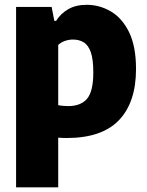

<svg xmlns="http://www.w3.org/2000/svg" viewBox="-20 -578 626 818"><path d="M48.5 220V-548.5H200L211.5 -489H219Q238.5 -520.5 271 -539Q303.5 -557.5 349 -557.5Q404.5 -557.5 452.5 -529.2Q500.5 -501 530 -440.8Q559.5 -380.5 559.5 -284Q559.5 -142 486.8 -66Q414 10 264 10Q254.5 10 245.5 9.5Q236.5 9 228 8.5V220ZM271 -126Q324 -126 350.8 -157.2Q377.5 -188.5 377.5 -269.5Q377.5 -325.5 366.8 -355.8Q356 -386 336.5 -397.8Q317 -409.5 291 -409.5Q274 -409.5 257 -403.8Q240 -398 228 -386.5V-130Q237.5 -128 249.2 -127Q261 -126 271 -126Z"/></svg>

Font: Encode Sans SmCnd XBd
Style: Regular
Weight: 800
Width: 4
Designer: Multiple Designers
Foundry: Impallari Type
Version: Version 3.002; ttfautohint (v1.8.3) -l 8 -r 50 -G 200 -x 14 